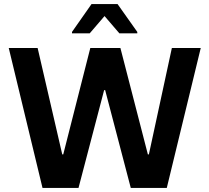

<svg xmlns="http://www.w3.org/2000/svg" viewBox="-20 -924 1029 944"><path d="M189 0 23 -688H165L286 -165H291L424 -688H572L707 -165H712L825 -688H967L800 0H623L497 -481H492L366 0ZM334 -760V-767L430 -904H558L655 -767V-760H567L494 -845L421 -760Z"/></svg>

Font: Saira SemiBold
Style: Regular
Weight: 600
Designer: Hector Gatti with collaboration of the Omnibus-Type team
Foundry: Omnibus-Type
Version: Version 1.100; ttfautohint (v1.8.3)